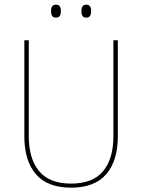

<svg xmlns="http://www.w3.org/2000/svg" viewBox="-20 -816 625 844"><path d="M292.5 9Q189 9 138 -50Q87 -109 87 -217.5V-639H106.5V-217.5Q106.5 -118 152 -63.5Q197.5 -9 292.5 -9Q388 -9 433.2 -63.5Q478.5 -118 478.5 -217.5V-639H498V-217.5Q498 -109 446.8 -50Q395.5 9 292.5 9ZM226 -738.5Q215 -738.5 209.8 -745.2Q204.5 -752 204.5 -766V-769Q204.5 -782 209.8 -788.8Q215 -795.5 226 -795.5Q237 -795.5 242.2 -788.8Q247.5 -782 247.5 -769V-766Q247.5 -752 242.2 -745.2Q237 -738.5 226 -738.5ZM359.5 -738.5Q348.5 -738.5 343.2 -745.2Q338 -752 338 -766V-769Q338 -782 343.2 -788.8Q348.5 -795.5 359.5 -795.5Q370 -795.5 375.2 -788.8Q380.5 -782 380.5 -769V-766Q380.5 -752 375.2 -745.2Q370 -738.5 359.5 -738.5Z"/></svg>

Font: Anek Tamil Medium Thin
Style: Regular
Weight: 250
Version: Version 1.003